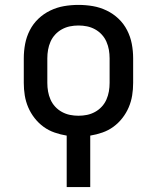

<svg xmlns="http://www.w3.org/2000/svg" viewBox="-20 -548 640 783"><path d="M252 215V5Q227 1 202.5 -7.5Q178 -16 157.5 -31Q137 -46 121 -66.5Q105 -87 95 -110.5Q85 -134 81 -159Q77 -184 77 -210V-310Q77 -340 82.5 -369Q88 -398 101.5 -424.5Q115 -451 136.5 -471.5Q158 -492 185 -505Q212 -518 241 -523Q270 -528 300 -528Q330 -528 359 -523Q388 -518 415 -505Q442 -492 463.5 -471.5Q485 -451 498.5 -424.5Q512 -398 517.5 -369Q523 -340 523 -310V-210Q523 -184 519 -159Q515 -134 505 -110.5Q495 -87 479 -66.5Q463 -46 442.5 -31Q422 -16 397.5 -7.5Q373 1 348 5V215ZM300 -76Q318 -76 335 -79.5Q352 -83 367.5 -91.5Q383 -100 395 -113Q407 -126 414 -142Q421 -158 424 -175Q427 -192 427 -210V-310Q427 -328 424 -345Q421 -362 414 -378Q407 -394 395 -407Q383 -420 367.5 -428.5Q352 -437 335 -440.5Q318 -444 300 -444Q282 -444 265 -440.5Q248 -437 232.5 -428.5Q217 -420 205 -407Q193 -394 186 -378Q179 -362 176 -345Q173 -328 173 -310V-210Q173 -192 176 -175Q179 -158 186 -142Q193 -126 205 -113Q217 -100 232.5 -91.5Q248 -83 265 -79.5Q282 -76 300 -76Z"/></svg>

Font: Iosevka Fixed Medium Extended
Style: Regular
Weight: 500
Width: 7
Monospace: yes
Designer: Belleve Invis
Foundry: Belleve Invis
Version: Version 24.1.1; ttfautohint (v1.8.4)